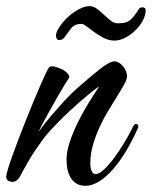

<svg xmlns="http://www.w3.org/2000/svg" viewBox="-87 -579 493 623"><path d="M359.9 -162.1Q342.8 -123.5 322.5 -89.6Q302.2 -55.7 280.3 -30.5Q258.3 -5.4 235.4 9.3Q212.4 23.9 189.9 23.9Q174.3 23.9 162.8 17.6Q151.4 11.2 143.8 0Q136.2 -11.2 132.6 -26.9Q128.9 -42.5 128.9 -61Q128.9 -86.4 138.9 -116.9Q148.9 -147.5 164.3 -179.2Q179.7 -210.9 198.5 -241.7Q217.3 -272.5 234.9 -298.8Q222.7 -290.5 206.8 -277.8Q190.9 -265.1 173.6 -250Q156.2 -234.9 138.2 -218Q120.1 -201.2 104 -184.8Q87.9 -168.5 74.2 -153.3Q60.5 -138.2 51.8 -126Q24.9 -89.4 7.8 -60.1Q-9.3 -30.8 -19 -12.2Q-25.9 1.5 -32.7 6.3Q-39.6 11.2 -46.9 11.2Q-53.2 11.2 -60.1 7.6Q-66.9 3.9 -66.9 -5.9Q-66.9 -11.7 -61.5 -29.8Q-56.2 -47.9 -47.1 -73Q-38.1 -98.1 -26.6 -128.4Q-15.1 -158.7 -2.7 -189.7Q9.8 -220.7 22 -250.2Q34.2 -279.8 44.4 -303.2Q54.7 -326.7 62 -342Q69.3 -357.4 71.8 -359.9Q78.1 -366.2 92.5 -362.3Q106.9 -358.4 121.1 -350.1Q127.9 -345.7 131.6 -341.3Q135.3 -336.9 137.2 -333Q138.2 -330.6 137.7 -328.6Q137.2 -326.7 136.2 -325.2Q134.8 -323.7 125 -307.9Q115.2 -292 101.1 -267.3Q86.9 -242.7 69.8 -211.9Q52.7 -181.2 37.1 -149.9Q60.5 -182.1 82.5 -207.5Q104.5 -232.9 121.6 -251.5Q141.1 -272.5 159.2 -289.1Q211.4 -335 240.5 -357.4Q269.5 -379.9 285.2 -379.9Q291.5 -379.9 298.6 -375.7Q305.7 -371.6 311.5 -364.7Q317.4 -357.9 321.3 -349.1Q325.2 -340.3 325.2 -331.1Q325.2 -321.8 316.4 -305.9Q307.6 -290 294.4 -268.8Q281.2 -247.6 265.6 -221.9Q250 -196.3 236.8 -168Q223.6 -139.6 214.8 -109.4Q206.1 -79.1 206.1 -48.8Q206.1 -34.7 210.2 -24.4Q214.4 -14.2 224.1 -14.2Q234.4 -14.2 249.8 -28.3Q265.1 -42.5 282 -64.9Q298.8 -87.4 315.7 -115Q332.5 -142.6 345.2 -168.9Q349.1 -176.8 354 -176.8Q356.4 -176.8 359.1 -175Q361.8 -173.3 361.8 -168.9Q361.8 -166 359.9 -162.1ZM123.5 -459.5Q119.6 -454.6 116 -451.9Q112.3 -449.2 104.5 -449.2Q99.1 -449.2 96.9 -453.9Q94.7 -458.5 94.7 -463.4Q94.7 -471.2 99.9 -481.2Q105 -491.2 113.3 -502Q121.6 -512.7 132.6 -522.9Q143.6 -533.2 155.8 -541.3Q168 -549.3 180.2 -554.2Q192.4 -559.1 203.6 -559.1Q216.3 -559.1 227.8 -550.3Q239.3 -541.5 250.2 -531.2Q261.2 -521 272.2 -512.2Q283.2 -503.4 295.4 -503.4Q306.2 -503.4 314 -504.6Q321.8 -505.9 328.4 -509.5Q335 -513.2 341.3 -519.8Q347.7 -526.4 355.5 -537.1Q358.9 -542.5 362.8 -548.8Q366.7 -555.2 375.5 -555.2Q379.9 -555.2 382.8 -553Q385.7 -550.8 385.7 -545.4Q385.7 -529.8 376.5 -512.5Q367.2 -495.1 352.5 -480.7Q337.9 -466.3 319.8 -456.8Q301.8 -447.3 284.7 -447.3Q266.6 -447.3 250 -455.8Q233.4 -464.4 219.5 -474.4Q205.6 -484.4 194.6 -492.9Q183.6 -501.5 176.8 -501.5Q166.5 -501.5 159.9 -499Q153.3 -496.6 147.9 -491.5Q142.6 -486.3 137.2 -478.5Q131.8 -470.7 123.5 -459.5Z"/></svg>

Font: Mervale Script
Style: Regular
Weight: 400
Designer: Astigmatic (AOETI)
Foundry: Astigmatic (AOETI)
Version: Version 1.000